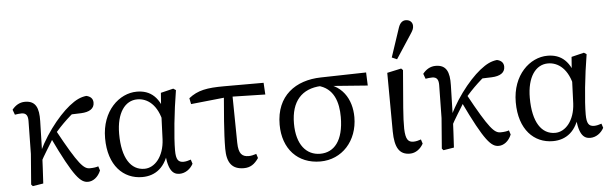

<svg xmlns="http://www.w3.org/2000/svg" viewBox="-49 -937 3566 1122"><g transform="rotate(-5 1734.0 -376.5)"><path d="M103 10 165 0C169 -59 171 -116 174 -174L179 -365C181 -442 163 -485 100 -485C68 -485 43 -469 24 -445L35 -415C47 -417 61 -419 74 -419C103 -419 111 -401 111 -372L108 -178L94 0L103 10ZM155 -107C191 -177 220 -216 253 -274C307 -336 362 -391 432 -438L333 -387L421 -390C470 -392 499 -410 499 -445C499 -471 482 -483 460 -488C426 -484 398 -471 359 -440C288 -383 195 -265 149 -143L155 -107ZM427 13C456 13 486 -8 502 -47L494 -72C484 -68 465 -65 444 -65C409 -65 380 -92 265 -303L231 -264C347 -21 384 13 427 13Z M745 13C823 13 885 -32 908 -137L888 -138C894 -17 922 13 964 13C998 13 1028 -9 1044 -39L1036 -64C1022 -59 1006 -55 993 -55C962 -55 949 -71 949 -126C949 -203 964 -350 985 -476L970 -486L896 -468L889 -374L882 -196C877 -96 823 -34 762 -34C683 -34 632 -107 632 -250C632 -373 683 -442 755 -442C814 -442 874 -400 895 -290L918 -320C893 -445 834 -487 756 -487C653 -487 548 -392 548 -232C548 -71 635 13 745 13Z M1066 -387 1286 -410 1503 -405 1499 -474H1269C1166 -474 1112 -464 1059 -422L1066 -387ZM1341 13C1379 13 1404 -4 1428 -39L1420 -64C1406 -59 1389 -55 1376 -55C1337 -55 1316 -72 1315 -139L1311 -442H1263C1254 -333 1242 -202 1242 -110C1242 -27 1272 13 1341 13Z M1790 13C1917 13 2010 -89 2010 -228C2010 -332 1956 -430 1824 -441L1812 -429C1907 -407 1931 -321 1931 -236C1931 -95 1873 -32 1793 -32C1712 -32 1655 -97 1655 -221C1655 -352 1719 -421 1831 -426L1840 -425L2104 -405L2101 -482L1835 -476C1687 -473 1571 -392 1571 -222C1571 -80 1657 13 1790 13Z M2315 13C2350 13 2378 -10 2394 -39L2386 -64C2372 -59 2356 -55 2342 -55C2311 -55 2296 -71 2294 -135C2293 -204 2301 -278 2317 -477L2307 -487L2224 -469L2226 -125C2227 -29 2254 13 2315 13ZM2258 -556 2288 -543 2377 -679C2393 -703 2398 -713 2398 -729C2398 -751 2382 -766 2358 -766C2341 -766 2325 -756 2315 -727L2258 -556Z M2512 10 2574 0C2578 -59 2580 -116 2583 -174L2588 -365C2590 -442 2572 -485 2509 -485C2477 -485 2452 -469 2433 -445L2444 -415C2456 -417 2470 -419 2483 -419C2512 -419 2520 -401 2520 -372L2517 -178L2503 0L2512 10ZM2564 -107C2600 -177 2629 -216 2662 -274C2716 -336 2771 -391 2841 -438L2742 -387L2830 -390C2879 -392 2908 -410 2908 -445C2908 -471 2891 -483 2869 -488C2835 -484 2807 -471 2768 -440C2697 -383 2604 -265 2558 -143L2564 -107ZM2836 13C2865 13 2895 -8 2911 -47L2903 -72C2893 -68 2874 -65 2853 -65C2818 -65 2789 -92 2674 -303L2640 -264C2756 -21 2793 13 2836 13Z M3154 13C3232 13 3294 -32 3317 -137L3297 -138C3303 -17 3331 13 3373 13C3407 13 3437 -9 3453 -39L3445 -64C3431 -59 3415 -55 3402 -55C3371 -55 3358 -71 3358 -126C3358 -203 3373 -350 3394 -476L3379 -486L3305 -468L3298 -374L3291 -196C3286 -96 3232 -34 3171 -34C3092 -34 3041 -107 3041 -250C3041 -373 3092 -442 3164 -442C3223 -442 3283 -400 3304 -290L3327 -320C3302 -445 3243 -487 3165 -487C3062 -487 2957 -392 2957 -232C2957 -71 3044 13 3154 13Z"/></g></svg>

Font: Source Serif Variable
Style: Regular
Weight: 389
Designer: Frank Grießhammer
Foundry: Adobe Systems Incorporated
Version: Version 3.001;hotconv 1.0.111;makeotfexe 2.5.65597